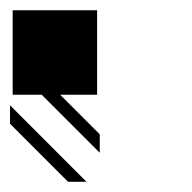

<svg xmlns="http://www.w3.org/2000/svg" viewBox="-25 -687 379 379"><path d="M109.4 -328.1 -5.2 -442.7V-479.2L145.8 -328.1ZM0 -666.7H166.7V-500H93.8L171.9 -421.9V-385.4L57.3 -500H0Z"/></svg>

Font: 0xA000-Monochrome
Style: Monochrome
Weight: 400
Version: Version 0.1